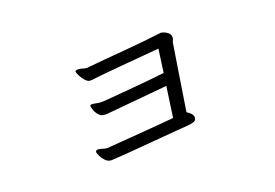

<svg xmlns="http://www.w3.org/2000/svg" viewBox="-68 -600 1136 793"><g transform="rotate(-20 500.0 -203.5)"><path d="M626 -202 356 -177H349Q331 -177 321 -189Q311 -201 307 -213.5Q303 -226 303 -229Q303 -235 307 -236H311Q317 -236 324.5 -234.5Q332 -233 337 -232Q341 -231 345.5 -231Q350 -231 354 -231H361Q386 -233 422.5 -236Q459 -239 498.5 -242.5Q538 -246 574 -249.5Q610 -253 634 -256L648 -358Q619 -355 579 -352Q539 -349 497.5 -345Q456 -341 420 -338Q384 -335 362 -332Q357 -331 350 -330.5Q343 -330 337 -330Q327 -331 317 -342.5Q307 -354 300.5 -367Q294 -380 294 -385Q294 -389 297 -390Q300 -391 305 -391Q312 -391 318.5 -389.5Q325 -388 331 -386Q335 -385 338.5 -384.5Q342 -384 345 -384Q347 -384 349.5 -384.5Q352 -385 354 -385Q380 -388 422.5 -391.5Q465 -395 513 -399Q561 -403 603.5 -407.5Q646 -412 670 -415Q672 -415 674 -415.5Q676 -416 677 -416Q690 -416 704.5 -406.5Q719 -397 719 -383Q719 -376 716.5 -371Q714 -366 713 -363Q705 -312 696 -256Q687 -200 679.5 -151Q672 -102 667 -71Q677 -66 684.5 -57.5Q692 -49 692 -41Q692 -26 679.5 -22.5Q667 -19 654 -18Q635 -17 602 -14Q569 -11 529.5 -8Q490 -5 450.5 -1.5Q411 2 378.5 4.5Q346 7 327 8Q323 8 318.5 8.5Q314 9 309 9Q294 9 283 -2.5Q272 -14 266 -27Q260 -40 260 -43Q260 -48 264 -51Q266 -52 270 -52Q276 -52 283 -50Q290 -48 297 -46Q301 -45 304.5 -44.5Q308 -44 311 -44Q313 -44 316 -44.5Q319 -45 322 -45Q344 -47 380.5 -49.5Q417 -52 459 -55.5Q501 -59 540 -62Q579 -65 607 -68Z"/></g></svg>

Font: QiushuiShotai
Style: Regular
Weight: 600
Designer: Fontworks Inc.
Foundry: Fontworks Inc.
Version: Version 1.250